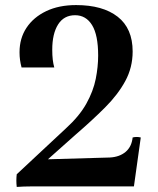

<svg xmlns="http://www.w3.org/2000/svg" viewBox="-20 -735 623 757"><path d="M508 0H153Q126 0 100.5 0Q75 0 46 2Q43 -23 46 -48L239 -228Q293 -277 320.5 -326.5Q348 -376 357.5 -424Q367 -472 367 -516Q367 -597 343 -636Q319 -675 276 -675Q232 -675 209 -638.5Q186 -602 186 -539Q186 -517 188 -500Q190 -483 194 -469H65Q61 -484 59 -498.5Q57 -513 57 -529Q57 -584 84.5 -625.5Q112 -667 162 -691Q212 -715 280 -715Q385 -715 444 -669Q503 -623 503 -532Q503 -469 474 -415.5Q445 -362 394 -311Q343 -260 278 -204L169 -107L413 -114Q451 -116 475 -136Q499 -156 503 -193Q519 -197 535 -193Z"/></svg>

Font: Poltawski Nowy Medium
Style: Regular
Weight: 500
Version: Version 1.001;gftools[0.9.25]